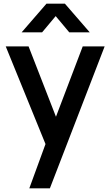

<svg xmlns="http://www.w3.org/2000/svg" viewBox="-20 -795 600 1055"><path d="M99 -617.5 235.5 -775H336.5L473 -617.5H360.5L286 -706.5L211.5 -617.5ZM141 240 230 -3.5 11.5 -540H137L287.5 -153.5L434.5 -540H555L254 240Z"/></svg>

Font: Vela Sans Bd
Style: Bold
Weight: 700
Designer: Principal design: Mikhail Sharanda - project Manrope.
Design modification: Ravid Balaliev
Foundry: Mikhail Sharanda
Version: Version 1.001